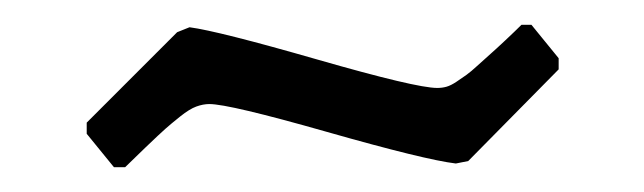

<svg xmlns="http://www.w3.org/2000/svg" viewBox="-20 -341 520 155"><path d="M149 -257Q144 -257 138.5 -255Q133 -253 125.5 -247Q118 -241 113.5 -237Q109 -233 97.5 -222Q86 -211 81 -206H72L50 -233V-242L123 -315L133 -319Q156 -316 236 -293Q316 -270 333 -270Q337 -270 340.5 -271Q344 -272 348.5 -275Q353 -278 356.5 -280.5Q360 -283 366 -288.5Q372 -294 376 -297.5Q380 -301 388 -308.5Q396 -316 401 -321H409L431 -294V-285L358 -211L348 -209Q323 -212 244 -234.5Q165 -257 149 -257Z"/></svg>

Font: Alegreya Sans SC
Style: Regular
Weight: 400
Designer: Juan Pablo del Peral
Foundry: Huerta Tipografica
Version: Version 2.007